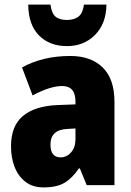

<svg xmlns="http://www.w3.org/2000/svg" viewBox="-20 -807 573 837"><path d="M287 -563Q376 -563 427.5 -513Q479 -463 479 -363V0H358L328 -73H324Q295 -30 261 -10Q227 10 170 10Q123 10 91.5 -14Q60 -38 44 -78.5Q28 -119 28 -169Q28 -258 80 -301.5Q132 -345 231 -349L309 -352V-364Q309 -432 251 -432Q199 -432 122 -391L76 -513Q119 -537 172 -550Q225 -563 287 -563ZM275 -245Q200 -242 200 -177Q200 -121 244 -121Q271 -121 290 -143Q309 -165 309 -200V-247ZM444 -787Q443 -704 394.5 -655Q346 -606 272 -606Q196 -606 150 -652.5Q104 -699 103 -787H200Q205 -749 222 -734.5Q239 -720 272 -720Q303 -720 322 -734.5Q341 -749 346 -787Z"/></svg>

Font: Noto Sans Thai Cond Blk
Style: Regular
Weight: 900
Width: 3
Designer: Monotype Design Team
Foundry: Monotype Imaging Inc.
Version: Version 2.002; ttfautohint (v1.8.4.7-5d5b)